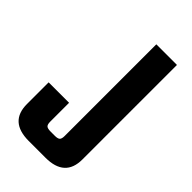

<svg xmlns="http://www.w3.org/2000/svg" viewBox="-197 -698 764 764"><g transform="rotate(45 185.0 -315.5)"><path d="M13 -221H128V-115Q128 -99 134 -93.5Q140 -88 157 -88H181Q197 -88 203 -93.5Q209 -99 209 -115V-631H325V-99Q325 0 216 0H122Q13 0 13 -99Z"/></g></svg>

Font: Teko Medium
Style: Regular
Weight: 500
Designer: Manushi Parikh, Jonny Pinhorn
Foundry: Indian Type Foundry
Version: Version 1.106;PS 1.0;hotconv 1.0.78;makeotf.lib2.5.61930; tt